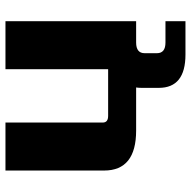

<svg xmlns="http://www.w3.org/2000/svg" viewBox="-18 -512 715 720"><g transform="rotate(-90 340.0 -152.5)"><path d="M60 -120V-490H240V-125Q240 -105 265 -105H440V-490H620V0H210Q60 0 60 -120ZM370 20Q370 -80 495 -80L540 0Q500 0 500 32V78Q500 110 540 110H620V185H495Q370 185 370 85Z"/></g></svg>

Font: Xolonium
Style: Bold
Weight: 700
Designer: Severin Meyer
Version: Version 4.2